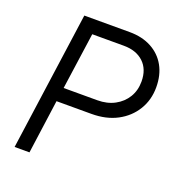

<svg xmlns="http://www.w3.org/2000/svg" viewBox="-134 -858 909 971"><g transform="rotate(20 321.0 -372.5)"><path d="M51 0 155 -745H399Q467 -745 517 -718Q567 -691 594 -642.5Q621 -594 621 -528Q621 -460 588 -406Q555 -352 496.5 -321Q438 -290 359 -290H171L131 0ZM182 -365H363Q416 -365 456 -386.5Q496 -408 518.5 -445Q541 -482 541 -530Q541 -596 501.5 -633Q462 -670 395 -670H225Z"/></g></svg>

Font: Plus Jakarta Sans
Style: Italic
Weight: 400
Italic angle: -8°
Designer: Gumpita Rahayu
Foundry: Tokotype
Version: Version 2.006